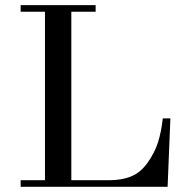

<svg xmlns="http://www.w3.org/2000/svg" viewBox="-20 -720 712 740"><path d="M59.6 0V-25.4H153.3V-674.8H59.6V-700.2H348.6V-674.8H254.9V-25.4H400.4Q450.2 -25.4 486.3 -40.5Q522.5 -55.7 548.8 -92.8Q576.7 -132.3 589.1 -171.9Q601.6 -211.4 607.4 -263.7H636.7L626 0Z"/></svg>

Font: Theano Didot
Style: Regular
Weight: 400
Designer: Alexey Kryukov
Version: Version 2.0